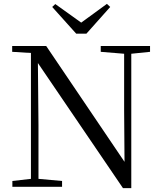

<svg xmlns="http://www.w3.org/2000/svg" viewBox="-20 -966 836 993"><path d="M44 0V-30L140 -41V-692L43 -698V-728H219L624 -129L622 -395V-688L501 -698V-728H756V-698L659 -688V7H616L176 -640L179 -319V-41L301 -30V0ZM266 -945 400 -849 533 -946 550 -930 427 -792H374L250 -930Z"/></svg>

Font: Early Summer Mincho
Style: Regular
Weight: 400
Designer: GuiWonder
Version: Version 1.002